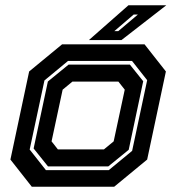

<svg xmlns="http://www.w3.org/2000/svg" viewBox="-20 -708 668 728"><path d="M100.5 0 19.5 -103 90.5 -437 215.5 -540H528L609 -437L538 -103L413 0ZM154 -63H392.5L481 -136L538 -404L480.5 -477H238L148.5 -403L92.5 -141ZM162 -77 107.5 -145 161.5 -399 240 -463H472.5L523 -400L468 -140L390.5 -77ZM199.5 -141.5H374L411 -172L453 -368L429 -398.5H254.5L217.5 -368L175.5 -172ZM317 -556 467 -688H610.5L440.5 -556ZM413.5 -590H428.5L503 -653H487Z"/></svg>

Font: Tourney Thin
Style: Bold Italic
Weight: 700
Italic angle: -12°
Version: Version 1.015